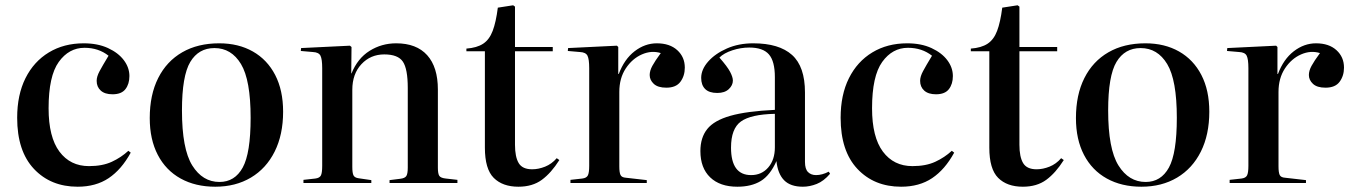

<svg xmlns="http://www.w3.org/2000/svg" viewBox="-20 -693 5124 727"><path d="M274 14Q172 14 108.5 -53.5Q45 -121 45 -247Q45 -334 76.5 -397Q108 -460 165 -494.5Q222 -529 297 -529Q350 -529 389 -511Q428 -493 449 -465Q470 -437 470 -405Q470 -375 455 -355.5Q440 -336 406 -336Q377 -336 361.5 -350Q346 -364 346 -387Q346 -403 357 -423.5Q368 -444 391 -482Q353 -512 300 -512Q241 -512 202.5 -458.5Q164 -405 164 -283Q164 -174 205 -119Q246 -64 317 -64Q368 -64 403.5 -80.5Q439 -97 466 -122L475 -115Q440 -51 391.5 -18.5Q343 14 274 14Z M795 14Q720 14 664 -17Q608 -48 577.5 -106.5Q547 -165 547 -246Q547 -334 579 -397.5Q611 -461 670 -495Q729 -529 810 -529Q883 -529 937.5 -498Q992 -467 1022 -409Q1052 -351 1052 -270Q1052 -183 1020 -119Q988 -55 930 -20.5Q872 14 795 14ZM811 -4Q869 -4 899 -58.5Q929 -113 929 -247Q929 -390 892.5 -450.5Q856 -511 792 -511Q732 -511 700.5 -458.5Q669 -406 669 -275Q669 -129 708 -66.5Q747 -4 811 -4Z M1129 0V-12L1174 -17Q1190 -19 1195 -28.5Q1200 -38 1200 -65V-435Q1200 -469 1193.5 -482Q1187 -495 1165 -496L1119 -500L1120 -511L1305 -520L1311 -515L1310 -415H1311Q1334 -472 1379.5 -500.5Q1425 -529 1480 -529Q1557 -529 1597.5 -484Q1638 -439 1638 -354V-58Q1638 -35 1643.5 -27Q1649 -19 1668 -17L1712 -12V0H1455V-11L1495 -16Q1513 -18 1518.5 -26.5Q1524 -35 1524 -58V-360Q1524 -432 1505.5 -459.5Q1487 -487 1435 -487Q1383 -487 1348.5 -450Q1314 -413 1314 -353V-61Q1314 -38 1318.5 -29Q1323 -20 1338 -18L1386 -11V0Z M1943 14Q1883 14 1849.5 -19.5Q1816 -53 1816 -134V-499H1746V-509Q1786 -512 1809.5 -527.5Q1833 -543 1845.5 -576Q1858 -609 1865 -664L1923 -673L1930 -668V-515H2073V-499H1930V-145Q1930 -99 1944 -75.5Q1958 -52 1995 -52Q2019 -52 2044 -62Q2069 -72 2088 -94L2098 -87Q2067 -38 2031.5 -12Q1996 14 1943 14Z M2140 0V-12L2185 -17Q2201 -19 2206 -29Q2211 -39 2211 -65V-435Q2211 -469 2204.5 -482Q2198 -495 2176 -496L2130 -500L2131 -511L2316 -520L2321 -515V-413H2323Q2344 -469 2383 -499Q2422 -529 2467 -529Q2516 -529 2544.5 -503Q2573 -477 2573 -437Q2573 -406 2556.5 -383.5Q2540 -361 2503 -361Q2471 -361 2455.5 -375.5Q2440 -390 2440 -409Q2440 -425 2450 -443.5Q2460 -462 2482 -492Q2447 -503 2410.5 -487Q2374 -471 2349.5 -434Q2325 -397 2325 -345V-63Q2325 -40 2329.5 -30.5Q2334 -21 2350 -20L2429 -11V0Z M2772 14Q2706 14 2669 -21.5Q2632 -57 2632 -121Q2632 -172 2658 -204.5Q2684 -237 2745.5 -254.5Q2807 -272 2914 -277V-401Q2914 -461 2891.5 -487Q2869 -513 2817 -513Q2785 -513 2753 -502.5Q2721 -492 2704 -475Q2734 -441 2744.5 -421Q2755 -401 2755 -388Q2755 -370 2739.5 -355.5Q2724 -341 2696 -341Q2665 -341 2650 -356Q2635 -371 2635 -398Q2635 -430 2661.5 -460Q2688 -490 2732.5 -509.5Q2777 -529 2832 -529Q2930 -529 2979 -485Q3028 -441 3028 -343V-80Q3028 -53 3039.5 -41.5Q3051 -30 3070 -30Q3093 -30 3118 -43L3123 -35Q3099 -7 3072.5 3.5Q3046 14 3020 14Q2973 14 2949 -10.5Q2925 -35 2920 -83Q2896 -29 2860.5 -7.5Q2825 14 2772 14ZM2824 -30Q2864 -30 2889 -59Q2914 -88 2914 -135V-262Q2823 -260 2785.5 -233Q2748 -206 2748 -134Q2748 -30 2824 -30Z M3392 14Q3290 14 3226.5 -53.5Q3163 -121 3163 -247Q3163 -334 3194.5 -397Q3226 -460 3283 -494.5Q3340 -529 3415 -529Q3468 -529 3507 -511Q3546 -493 3567 -465Q3588 -437 3588 -405Q3588 -375 3573 -355.5Q3558 -336 3524 -336Q3495 -336 3479.5 -350Q3464 -364 3464 -387Q3464 -403 3475 -423.5Q3486 -444 3509 -482Q3471 -512 3418 -512Q3359 -512 3320.5 -458.5Q3282 -405 3282 -283Q3282 -174 3323 -119Q3364 -64 3435 -64Q3486 -64 3521.5 -80.5Q3557 -97 3584 -122L3593 -115Q3558 -51 3509.5 -18.5Q3461 14 3392 14Z M3853 14Q3793 14 3759.5 -19.5Q3726 -53 3726 -134V-499H3656V-509Q3696 -512 3719.5 -527.5Q3743 -543 3755.5 -576Q3768 -609 3775 -664L3833 -673L3840 -668V-515H3983V-499H3840V-145Q3840 -99 3854 -75.5Q3868 -52 3905 -52Q3929 -52 3954 -62Q3979 -72 3998 -94L4008 -87Q3977 -38 3941.5 -12Q3906 14 3853 14Z M4302 14Q4227 14 4171 -17Q4115 -48 4084.5 -106.5Q4054 -165 4054 -246Q4054 -334 4086 -397.5Q4118 -461 4177 -495Q4236 -529 4317 -529Q4390 -529 4444.5 -498Q4499 -467 4529 -409Q4559 -351 4559 -270Q4559 -183 4527 -119Q4495 -55 4437 -20.5Q4379 14 4302 14ZM4318 -4Q4376 -4 4406 -58.5Q4436 -113 4436 -247Q4436 -390 4399.5 -450.5Q4363 -511 4299 -511Q4239 -511 4207.5 -458.5Q4176 -406 4176 -275Q4176 -129 4215 -66.5Q4254 -4 4318 -4Z M4636 0V-12L4681 -17Q4697 -19 4702 -29Q4707 -39 4707 -65V-435Q4707 -469 4700.5 -482Q4694 -495 4672 -496L4626 -500L4627 -511L4812 -520L4817 -515V-413H4819Q4840 -469 4879 -499Q4918 -529 4963 -529Q5012 -529 5040.5 -503Q5069 -477 5069 -437Q5069 -406 5052.5 -383.5Q5036 -361 4999 -361Q4967 -361 4951.5 -375.5Q4936 -390 4936 -409Q4936 -425 4946 -443.5Q4956 -462 4978 -492Q4943 -503 4906.5 -487Q4870 -471 4845.5 -434Q4821 -397 4821 -345V-63Q4821 -40 4825.5 -30.5Q4830 -21 4846 -20L4925 -11V0Z"/></svg>

Font: Literata 72pt Medium
Style: Regular
Weight: 500
Designer: Latin by Veronika Burian and Jose Scaglione. Greek by Irene Vlachou. Cyrillic by Vera Evstafieva.
Foundry: TypeTogether
Version: Version 3.002